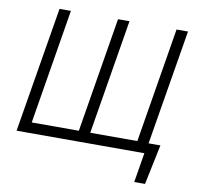

<svg xmlns="http://www.w3.org/2000/svg" viewBox="-94 -825 1134 1096"><g transform="rotate(10 473.0 -277.5)"><path d="M42.3 0 163 -727.3H229L119.3 -61.4H392.4L502.1 -727.3H568.5L458.5 -61.4H731.5L841.3 -727.3H907.7L796.9 -59.7H865.4L817.1 171.9H754.6L783 0Z"/></g></svg>

Font: Inter P Light
Style: Italic
Weight: 300
Italic angle: 9.39999°
Designer: Rasmus Andersson
Foundry: rsms
Version: Version 3.018;git-588b23468